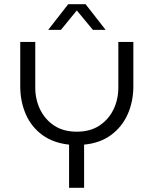

<svg xmlns="http://www.w3.org/2000/svg" viewBox="-20 -900 736 920"><path d="M311 0V-207Q235 -215 182.5 -253.5Q130 -292 103.5 -353Q77 -414 77 -487V-699H149V-480Q149 -423 172.5 -375Q196 -327 240 -298Q284 -269 348 -269Q412 -269 456 -298Q500 -327 523.5 -375Q547 -423 547 -480V-699H619V-487Q619 -414 592 -353Q565 -292 512 -253Q459 -214 383 -207V0ZM211 -757 307 -880H390L486 -757H425L348 -850L272 -757Z"/></svg>

Font: MuseoModerno Light
Style: Regular
Weight: 300
Designer: Pablo Cosgaya, Héctor Gatti, Marcela Romero, and the Authors of The MuseoModerno Project.
Foundry: Omnibus-Type Team
Version: Version 1.001